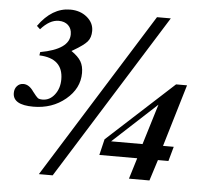

<svg xmlns="http://www.w3.org/2000/svg" viewBox="-51 -736 851 803"><g transform="rotate(5 375.0 -334.5)"><path d="M726 -410 648 -149H693L676 -88H632L604 0H518L545 -88H386L402 -155L680 -410ZM614 -319 430 -149H562ZM634 -683 199 14H141L576 -683ZM93 -590 79 -603Q136 -683 212 -683Q254 -683 282.5 -659.5Q311 -636 311 -602Q311 -574 296.5 -557Q282 -540 239 -515L232 -511Q261 -491 272.5 -471.5Q284 -452 284 -423Q284 -358 228 -311.5Q172 -265 93 -265Q7 -265 7 -315Q7 -333 17.5 -344.5Q28 -356 44 -356Q68 -356 87 -328Q103 -307 109 -302.5Q115 -298 129 -298Q159 -298 179.5 -324.5Q200 -351 200 -389Q200 -477 100 -481L102 -495Q223 -517 223 -580Q223 -604 208 -618Q193 -632 168 -632Q130 -632 93 -590Z"/></g></svg>

Font: STIX MathJax Latin
Style: Bold Italic
Weight: 700
Italic angle: -16.33°
Designer: MicroPress Inc., with final additions and corrections provided by Coen Hoffman, Elsevier (retired)
Version: Version 1.1.1